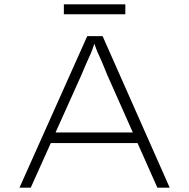

<svg xmlns="http://www.w3.org/2000/svg" viewBox="-20 -867 874 887"><path d="M70 0 383 -700H454L764 0H707L475 -522Q460 -559 451.5 -579.5Q443 -600 436.5 -613Q430 -626 424 -642.5Q418 -659 408 -687L424 -688Q413 -655 406 -636.5Q399 -618 392 -603.5Q385 -589 377 -570Q369 -551 354 -516L122 0ZM194 -206 215 -255H621L635 -206ZM275 -801V-847H559V-801Z"/></svg>

Font: Lexend Mega ExtraLight
Style: Regular
Weight: 250
Version: Version 1.007